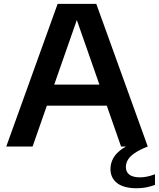

<svg xmlns="http://www.w3.org/2000/svg" viewBox="-20 -760 824 996"><path d="M12.5 0 279 -740H479.5L746.5 0H608L370.5 -679H386.5L149 0ZM188 -212 220 -321H538L570 -212ZM689.5 216.5Q621.5 216.5 587.2 189.5Q553 162.5 553 116.5Q553 87 567.8 60.2Q582.5 33.5 616.8 10.2Q651 -13 710.5 -32.5L746.5 0Q702.5 17.5 677.8 34.8Q653 52 643 69.8Q633 87.5 633 106.5Q633 132 651.2 146Q669.5 160 707 160Q724 160 742.2 156.2Q760.5 152.5 784 144V199Q763 207 739.8 211.8Q716.5 216.5 689.5 216.5Z"/></svg>

Font: Encode Sans SC SemiExpanded SemiBold
Style: Regular
Weight: 600
Width: 6
Designer: Multiple Designers
Foundry: Impallari Type
Version: Version 3.002